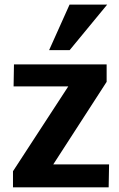

<svg xmlns="http://www.w3.org/2000/svg" viewBox="-20 -805 513 825"><path d="M35.8 0V-69.2L273.4 -433.8H38.4L40 -528.3H438.2V-453.3L208.9 -98.6H448.7L446.9 0ZM191.1 -589.7 278.9 -785.3H440.6L279.4 -589.7Z"/></svg>

Font: Comme
Style: Regular
Weight: 400
Designer: Vernon Adams
Foundry: Vernon Adams
Version: Version 1.000;gftools[0.9.27]